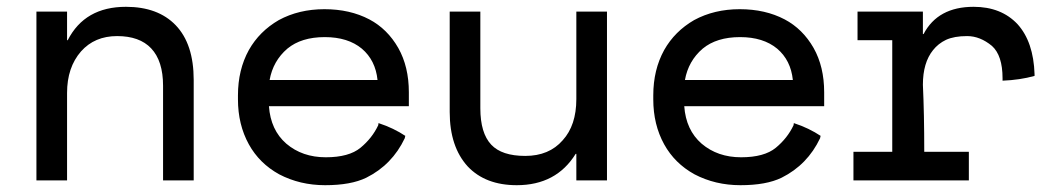

<svg xmlns="http://www.w3.org/2000/svg" viewBox="-20 -530 3100 564"><path d="M177 -257V0H87V-496H177V-412H179Q229 -510 350 -510Q444 -510 496 -456Q549 -401 549 -295V0H459V-278Q459 -351 424 -388Q390 -424 324 -424Q258 -424 218 -379Q177 -332 177 -257Z M1056 -8Q1011 14 935 14Q861 14 800 -18Q742 -50 711 -106Q679 -164 679 -238V-250Q679 -325 711 -383Q742 -438 799 -471Q858 -503 933 -503Q1008 -503 1065 -473Q1118 -445 1150 -389Q1181 -334 1181 -259V-224V-218H770Q775 -148 821 -108Q868 -68 937 -68Q1005 -68 1039 -96Q1073 -124 1091 -162Q1092 -168 1092 -168.5Q1092 -169 1093 -168Q1136 -154 1172 -130Q1170 -133 1169 -124Q1132 -46 1056 -8ZM1043 -387Q1002 -421 934 -421Q865 -421 824 -387Q782 -351 772 -295H1089Q1083 -353 1043 -387Z M1763 0H1673V-78H1671Q1614 14 1498 14Q1406 14 1354 -41Q1301 -99 1301 -201V-496H1391V-212Q1391 -139 1423 -105Q1454 -72 1523 -72Q1593 -72 1633 -118Q1673 -162 1673 -239V-496H1763Z M2276 -8Q2231 14 2155 14Q2081 14 2020 -18Q1962 -50 1931 -106Q1899 -164 1899 -238V-250Q1899 -325 1931 -383Q1962 -438 2019 -471Q2078 -503 2153 -503Q2228 -503 2285 -473Q2338 -445 2370 -389Q2401 -334 2401 -259V-224V-218H1990Q1995 -148 2041 -108Q2088 -68 2157 -68Q2225 -68 2259 -96Q2293 -124 2311 -162Q2312 -168 2312 -168.5Q2312 -169 2313 -168Q2356 -154 2392 -130Q2390 -133 2389 -124Q2352 -46 2276 -8ZM2263 -387Q2222 -421 2154 -421Q2085 -421 2044 -387Q2002 -351 1992 -295H2309Q2303 -353 2263 -387Z M2499 -496H2691V-430H2693Q2735 -510 2840 -510Q2921 -510 2969 -459Q3016 -407 3019 -312V-309V-307Q2976 -295 2925 -293V-300Q2925 -367 2894 -395Q2859 -424 2821 -424Q2783 -424 2759 -413Q2736 -402 2721 -383Q2691 -346 2691 -281Q2695 -196 2695 -84H2826V0H2487V-84H2601V-412H2499Z"/></svg>

Font: Rilu
Style: Bold
Weight: 500
Designer: Alí Sinisterra
Foundry: Alí Sinisterra
Version: ""